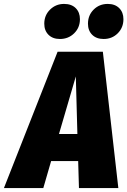

<svg xmlns="http://www.w3.org/2000/svg" viewBox="-79 -960 650 980"><path d="M324 0 320 -138H182L142 0H-59L215 -696H446L525 0ZM222 -276H316L308 -570ZM147 -839Q147 -882 176.5 -911Q206 -940 248 -940Q286 -940 307.5 -918.5Q329 -897 329 -862Q329 -819 299.5 -790Q270 -761 227 -761Q190 -761 168.5 -782.5Q147 -804 147 -839ZM370 -839Q370 -882 399 -911Q428 -940 471 -940Q508 -940 529.5 -918.5Q551 -897 551 -862Q551 -819 522 -790Q493 -761 450 -761Q413 -761 391.5 -782.5Q370 -804 370 -839Z"/></svg>

Font: Fira Sans Condensed Black
Style: Italic
Weight: 900
Width: 3
Italic angle: -8°
Designer: Carrois Corporate & Edenspiekermann AG
Foundry: Carrois Corporate GbR & Edenspiekermann AG
Version: Version 4.203